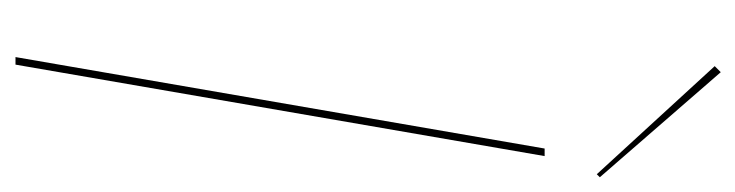

<svg xmlns="http://www.w3.org/2000/svg" viewBox="-380 -594 973 254"><g transform="rotate(90 107.0 -466.5)"><path d="M186 -700 65 0H55L176 -700ZM75 -933 214 -773 210 -769 67 -925Z"/></g></svg>

Font: Jost Thin
Style: Italic
Weight: 200
Italic angle: -5°
Version: Version 3.710